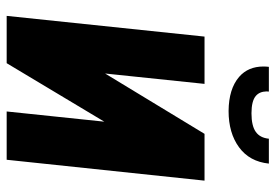

<svg xmlns="http://www.w3.org/2000/svg" viewBox="-142 -664 806 561"><g transform="rotate(90 260.5 -383.0)"><path d="M303.7 -648.4C346.7 -648.4 382.1 -658.6 409.9 -679C437.7 -699.3 453.6 -728.4 457.5 -766.1H384.8C383.1 -748.9 376.5 -736.1 364.7 -727.8C353 -719.5 335 -715.3 310.5 -715.3C286.5 -715.3 269.5 -719.6 259.8 -728C251.3 -735.2 246.9 -745.6 246.6 -759.3C246.6 -761.6 246.7 -763.8 247.1 -766.1H174.8C174.2 -760.6 173.8 -755.4 173.8 -750.5C173.8 -720.5 183.9 -696.8 204.1 -679.2C227.5 -659 260.7 -648.8 303.7 -648.4ZM25.9 0H164.1L335 -285.2L305.2 0H446.3L507.3 -578.1H370.6L194.3 -287.6L224.6 -578.1H86.4Z"/></g></svg>

Font: Oswald
Style: Heavy
Weight: 800
Designer: Vernon Adams
Foundry: Vernon Adams
Version: 3.0; ttfautohint (v0.95.6-bc232) -l 8 -r 50 -G 200 -x 0 -w "